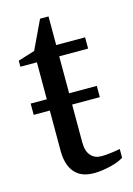

<svg xmlns="http://www.w3.org/2000/svg" viewBox="-94 -614 466 674"><g transform="rotate(-15 139.0 -276.5)"><path d="M163.1 9.8Q116.2 9.8 93 -18.1Q69.8 -45.9 69.8 -96.2V-242.7H11.2V-283.7H69.8V-418H9.8V-439.9L70.8 -459L120.1 -563H150.9V-459H255.9V-418H150.9V-283.7H251.5V-242.7H150.9V-105Q150.9 -73.2 165.3 -57.1Q179.7 -41 203.1 -41Q231.4 -41 272 -48.8V-17.1Q254.9 -5.4 222.7 2.2Q190.4 9.8 163.1 9.8Z"/></g></svg>

Font: Times New Roman
Style: Regular
Weight: 400
Designer: Steve Matteson
Foundry: Ascender Corporation
Version: Version 2.00.3